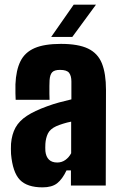

<svg xmlns="http://www.w3.org/2000/svg" viewBox="-20 -799 516 827"><path d="M163.5 8Q97 8 65.8 -24.2Q34.5 -56.5 27.5 -136Q27 -145 27 -158Q27 -171 27.5 -180Q31 -221 47 -249.8Q63 -278.5 95.8 -300Q128.5 -321.5 182.5 -341Q209.5 -351 234.8 -357.8Q260 -364.5 287.5 -371V-448Q287.5 -472 277.8 -485Q268 -498 238.5 -498Q214 -498 204.5 -487.5Q195 -477 193.5 -453Q193 -446 192.8 -429.2Q192.5 -412.5 192.8 -395.2Q193 -378 193.5 -369H47.5Q47 -374.5 46.5 -397Q46 -419.5 46.5 -436Q49 -496.5 68 -535Q87 -573.5 129 -591.8Q171 -610 242.5 -610Q317 -610 359.2 -589.8Q401.5 -569.5 419 -525.8Q436.5 -482 436.5 -412L435.5 0H285.5V-65H266.5Q248.5 -27 226 -9.5Q203.5 8 163.5 8ZM226.5 -99Q246 -99 261.5 -110Q277 -121 286.5 -139V-275Q268.5 -271.5 251.8 -266.2Q235 -261 221.5 -255Q195.5 -243 186.2 -223.5Q177 -204 175.5 -180Q175 -170.5 175 -163Q175 -155.5 175.5 -148Q178 -124 190.8 -111.5Q203.5 -99 226.5 -99ZM200.5 -640 297.5 -779H393.5L291.5 -640Z"/></svg>

Font: Big Shoulders Display Thin Black
Style: Regular
Weight: 900
Version: Version 2.002